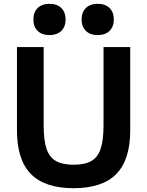

<svg xmlns="http://www.w3.org/2000/svg" viewBox="-20 -977 772 1007"><path d="M366 10Q215 10 142 -64.5Q69 -139 69 -293V-730H209V-320Q209 -242 224 -197Q239 -152 273.5 -132.5Q308 -113 366 -113Q425 -113 459 -132.5Q493 -152 508 -197Q523 -242 523 -320V-730H663V-293Q663 -139 590 -64.5Q517 10 366 10ZM240 -793Q200 -793 177.5 -815Q155 -837 155 -875Q155 -913 177.5 -935Q200 -957 240 -957Q279 -957 301.5 -935Q324 -913 324 -875Q324 -837 301.5 -815Q279 -793 240 -793ZM492 -793Q453 -793 430.5 -815Q408 -837 408 -875Q408 -913 430.5 -935Q453 -957 492 -957Q532 -957 554.5 -935Q577 -913 577 -875Q577 -837 554.5 -815Q532 -793 492 -793Z"/></svg>

Font: M PLUS 2 Thin
Style: Bold
Weight: 700
Version: Version 1.001